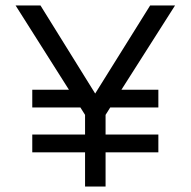

<svg xmlns="http://www.w3.org/2000/svg" viewBox="-20 -682 697 702"><path d="M98 -190H291V-262L274 -289H98V-354H232L37 -662H128L328 -340L529 -662H620L424 -354H559V-289H383L366 -262V-190H559V-125H366V0H291V-125H98Z"/></svg>

Font: Questrial
Style: Regular
Weight: 400
Designer: Joe Prince
Foundry: Joe Prince
Version: Version 1.002